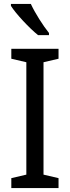

<svg xmlns="http://www.w3.org/2000/svg" viewBox="-20 -964 358 984"><path d="M138 -944H36V-934C60 -895 131 -819 175 -784H231V-795C201 -832 159 -898 138 -944ZM280 0V-51L203 -69V-645L280 -663V-714H38V-663L115 -645V-69L38 -51V0Z"/></svg>

Font: Noto Sans Armenian SemiCondensed
Style: Regular
Weight: 400
Width: 4
Designer: Monotype Design Team
Foundry: Monotype Imaging Inc.
Version: Version 2.008